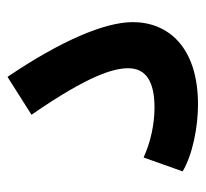

<svg xmlns="http://www.w3.org/2000/svg" viewBox="-38 -504 548 512"><g transform="rotate(-90 236.0 -248.0)"><path d="M35 -35C80 -8 155 6 213 6C367 6 433 -74 433 -168C433 -243 383 -360 287 -502L186 -438C293 -283 310 -218 310 -180C310 -133 275 -110 205 -110C159 -110 112 -121 72 -139Z"/></g></svg>

Font: Noto Sans Arabic SemCond SemBd
Style: Regular
Weight: 600
Width: 4
Designer: Monotype Design Team, Nadine Chahine, Nizar Qandah and Khaled Hosny
Foundry: Monotype Imaging Inc.
Version: Version 2.012